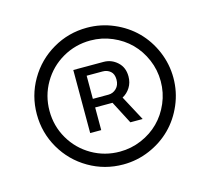

<svg xmlns="http://www.w3.org/2000/svg" viewBox="-87 -839 843 771"><g transform="rotate(-15 335.0 -453.0)"><path d="M335.4 -168.9Q258.3 -168.9 192.9 -207Q127.4 -245.1 89.4 -310.5Q51.3 -376 51.3 -453.1Q51.3 -530.3 89.4 -595.7Q127.4 -661.1 192.9 -699.2Q258.3 -737.3 335.4 -737.3Q393.1 -737.3 445.6 -714.8Q498 -692.4 536.1 -654.3Q574.2 -616.2 596.7 -563.5Q619.1 -510.7 619.1 -453.1Q619.1 -395.5 596.7 -342.8Q574.2 -290 536.1 -252Q498 -213.9 445.6 -191.4Q393.1 -168.9 335.4 -168.9ZM335.4 -222.2Q382.8 -222.2 425.5 -240.5Q468.3 -258.8 499 -289.6Q529.8 -320.3 548.1 -363Q566.4 -405.8 566.4 -453.1Q566.4 -500.5 548.1 -543.2Q529.8 -585.9 499 -616.7Q468.3 -647.5 425.5 -665.8Q382.8 -684.1 335.4 -684.1Q272.5 -684.1 219.2 -653.3Q166 -622.6 135 -569.3Q104 -516.1 104 -453.1Q104 -390.1 135 -336.9Q166 -283.7 219.2 -252.9Q272.5 -222.2 335.4 -222.2ZM238.8 -325.2V-587.4H364.7Q397 -587.4 421.6 -565.2Q446.3 -543 446.3 -505.4Q446.3 -479.5 433.8 -459.7Q421.4 -439.9 401.4 -429.2L457 -325.2H405.8L356.9 -419.4H284.7V-325.2ZM284.7 -455.1H349.6Q368.7 -455.1 382.6 -468.8Q396.5 -482.4 396.5 -505.4Q396.5 -528.8 383.3 -540Q370.1 -551.3 351.1 -551.3H284.7Z"/></g></svg>

Font: Interop Light
Style: Regular
Weight: 300
Designer: Rasmus Andersson, Google, Jang Haemin
Foundry: jhaemin
Version: Version 1.007